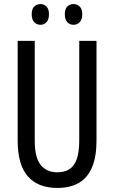

<svg xmlns="http://www.w3.org/2000/svg" viewBox="-20 -915 562 945"><path d="M455 -224Q455 -143 433 -91.5Q411 -40 368.5 -15Q326 10 262 10Q167 10 117 -47Q67 -104 67 -223V-714H151V-222Q151 -140 180 -103.5Q209 -67 262 -67Q298 -67 322 -82.5Q346 -98 358 -132.5Q370 -167 370 -223V-714H455ZM136 -845Q136 -871 148.5 -883Q161 -895 179 -895Q197 -895 209 -882.5Q221 -870 221 -845Q221 -819 209 -806Q197 -793 179 -793Q161 -793 148.5 -806Q136 -819 136 -845ZM299 -845Q299 -871 311.5 -883Q324 -895 342 -895Q360 -895 372.5 -882.5Q385 -870 385 -845Q385 -819 372.5 -806Q360 -793 342 -793Q323 -793 311 -806Q299 -819 299 -845Z"/></svg>

Font: Noto Sans ExtraCondensed
Style: Regular
Weight: 400
Width: 2
Designer: Monotype Design Team
Foundry: Monotype Imaging Inc.
Version: Version 2.013